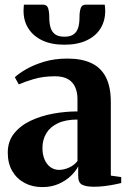

<svg xmlns="http://www.w3.org/2000/svg" viewBox="-20 -772 538 803"><path d="M157 10.5Q115.5 10.5 83 -6.8Q50.5 -24 31.5 -56.2Q12.5 -88.5 12.5 -133.5Q12.5 -181 39 -214Q65.5 -247 108.5 -267.2Q151.5 -287.5 202.8 -296.8Q254 -306 304 -306V-358Q304 -386.5 294.2 -408Q284.5 -429.5 264 -441.2Q243.5 -453 210 -453Q160 -453 120.8 -441.2Q81.5 -429.5 58.5 -419L42 -449Q58.5 -464.5 89.5 -482.5Q120.5 -500.5 164.2 -513.8Q208 -527 262.5 -527Q322 -527 362.2 -508Q402.5 -489 423 -448.8Q443.5 -408.5 443.5 -345V-37.5L487 -31.5V-6.5Q476.5 -4 458 -0.2Q439.5 3.5 417.5 6.2Q395.5 9 373 9Q341 9 324 0.8Q307 -7.5 307 -36V-76.5Q298 -57.5 277.2 -37.2Q256.5 -17 226 -3.2Q195.5 10.5 157 10.5ZM226.5 -61.5Q247 -61.5 268.5 -71Q290 -80.5 304 -98.5V-272Q255 -272 222.5 -256.8Q190 -241.5 173.8 -214.8Q157.5 -188 157.5 -153Q157.5 -125.5 166.5 -104.8Q175.5 -84 191.2 -72.8Q207 -61.5 226.5 -61.5ZM160 -752.5Q176.5 -752.5 181.2 -737.8Q186 -723 186 -700.5Q186 -674 191.8 -655.8Q197.5 -637.5 211.2 -628Q225 -618.5 249.5 -618.5Q273.5 -618.5 287.2 -628Q301 -637.5 306.8 -655.8Q312.5 -674 312.5 -700.5Q312.5 -723 317.5 -737.8Q322.5 -752.5 338.5 -752.5H418Q419 -746 419.5 -739.2Q420 -732.5 420 -726.5Q420 -684.5 400.2 -652.8Q380.5 -621 342.2 -603Q304 -585 249.5 -585Q195 -585 157 -603Q119 -621 98.8 -652.8Q78.5 -684.5 78.5 -726.5Q78.5 -733 79 -739.5Q79.5 -746 80 -752.5Z"/></svg>

Font: Merriweather 120pt
Style: Bold
Weight: 700
Designer: Eben Sorkin
Foundry: Eben Sorkin
Version: Version 2.100